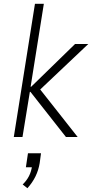

<svg xmlns="http://www.w3.org/2000/svg" viewBox="-20 -725 487 1016"><path d="M53 0 165 -705H212L142 -266H145L377 -492H447L186 -245L175 -274L391 0H329L141 -239H138L99 0ZM125 271 100 251Q121 231 133.5 206.5Q146 182 150 151L151 160H117L128 86H197L190 138Q184 175 168 208Q152 241 125 271Z"/></svg>

Font: Nunito Sans 7pt Condensed ExtraLight
Style: Italic
Weight: 250
Width: 3
Italic angle: -9°
Designer: Vernon Adams
Foundry: Vernon Adams
Version: Version 3.101;gftools[0.9.27]